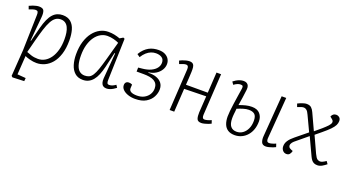

<svg xmlns="http://www.w3.org/2000/svg" viewBox="-53 -1088 3425 1886"><g transform="rotate(20 1659.5 -145.0)"><path d="M119 -431Q120 -454 114 -464Q108 -474 92 -474Q79 -474 61 -468.5Q43 -463 24 -455L12 -488Q32 -498 49.5 -504Q67 -510 83 -513.5Q99 -517 112 -517Q154 -517 163.5 -493Q173 -469 169 -426L146 -174L151 -173L189 -322Q203 -375 220 -412.5Q237 -450 258 -473Q279 -496 304.5 -506.5Q330 -517 359 -517Q413 -517 445 -489Q477 -461 490.5 -413.5Q504 -366 504 -305Q504 -221 484.5 -160.5Q465 -100 432.5 -61.5Q400 -23 359 -4.5Q318 14 275 14Q241 14 205 4.5Q169 -5 152 -14L139 182L227 189L224 222L103 227L90 216L109 -60ZM355 -471Q325 -471 302 -455Q279 -439 260 -404Q241 -369 223.5 -314Q206 -259 186 -182L154 -57Q171 -50 202.5 -39.5Q234 -29 274 -29Q313 -29 346 -48Q379 -67 403.5 -102.5Q428 -138 441.5 -188Q455 -238 455 -300Q455 -336 450 -367Q445 -398 433.5 -421.5Q422 -445 402.5 -458Q383 -471 355 -471Z M995 -74Q994 -48 999.5 -38Q1005 -28 1021 -28Q1038 -28 1054 -35Q1070 -42 1087 -54L1104 -28Q1090 -17 1074 -7.5Q1058 2 1041 8Q1024 14 1005 14Q985 14 971.5 4.5Q958 -5 952 -24Q946 -43 948 -71L970 -339L963 -340L927 -185Q915 -135 899.5 -97.5Q884 -60 863.5 -35.5Q843 -11 817 1.5Q791 14 759 14Q707 14 674.5 -15Q642 -44 627 -92.5Q612 -141 612 -201Q612 -276 630 -334.5Q648 -393 679.5 -433.5Q711 -474 751.5 -495Q792 -516 837 -516Q871 -516 900 -510Q929 -504 960 -493L993 -513L1008 -506ZM762 -32Q789 -32 808.5 -41.5Q828 -51 844 -76Q860 -101 875.5 -145.5Q891 -190 910 -259L962 -447Q941 -458 908 -466.5Q875 -475 842 -475Q805 -475 772 -456.5Q739 -438 714 -403Q689 -368 675 -319Q661 -270 661 -207Q661 -146 673 -107Q685 -68 708 -50Q731 -32 762 -32Z M1305 14Q1265 14 1231 2.5Q1197 -9 1176.5 -29.5Q1156 -50 1156 -76Q1156 -96 1167 -106.5Q1178 -117 1195 -117Q1207 -117 1215.5 -114.5Q1224 -112 1231 -108L1229 -70Q1228 -47 1249 -35Q1270 -23 1312 -23Q1356 -23 1387.5 -40.5Q1419 -58 1436 -86Q1453 -114 1453 -148Q1453 -174 1443 -192.5Q1433 -211 1413.5 -222.5Q1394 -234 1366 -239Q1338 -244 1303 -244H1229L1230 -286L1271 -290Q1323 -295 1359.5 -312Q1396 -329 1415 -354.5Q1434 -380 1434 -409Q1434 -445 1410 -461.5Q1386 -478 1348 -478Q1322 -478 1297.5 -468.5Q1273 -459 1250.5 -439Q1228 -419 1208 -387L1178 -408Q1196 -439 1217.5 -460Q1239 -481 1262 -493.5Q1285 -506 1310.5 -511.5Q1336 -517 1363 -517Q1403 -517 1430 -503Q1457 -489 1471 -466Q1485 -443 1485 -415Q1485 -382 1466.5 -352Q1448 -322 1415.5 -302Q1383 -282 1341 -277V-272Q1390 -274 1426 -261Q1462 -248 1482.5 -222Q1503 -196 1503 -157Q1503 -117 1482.5 -77.5Q1462 -38 1418.5 -12Q1375 14 1305 14Z M1955 -249 1726 -244 1711 0H1663L1689 -434Q1690 -454 1684 -464.5Q1678 -475 1662 -475Q1651 -475 1635 -470Q1619 -465 1596 -456L1584 -488Q1595 -494 1613 -501Q1631 -508 1650 -512.5Q1669 -517 1684 -517Q1709 -517 1721 -505.5Q1733 -494 1735.5 -473.5Q1738 -453 1737 -425Q1736 -392 1733.5 -357.5Q1731 -323 1729 -288H1957L1970 -503H2018L1992 -70Q1991 -51 1996.5 -40Q2002 -29 2018 -29Q2029 -29 2046 -33.5Q2063 -38 2086 -48L2097 -15Q2087 -9 2069 -2.5Q2051 4 2031.5 9Q2012 14 1998 14Q1960 14 1951 -11Q1942 -36 1944 -78Z M2346 14Q2302 14 2274 -4.5Q2246 -23 2233 -57Q2220 -91 2220 -136Q2220 -159 2223.5 -194.5Q2227 -230 2233 -271.5Q2239 -313 2245.5 -356Q2252 -399 2258 -437Q2261 -456 2257 -465Q2253 -474 2234 -474Q2218 -474 2202 -467.5Q2186 -461 2165 -446L2146 -474Q2158 -484 2175 -494Q2192 -504 2211.5 -510.5Q2231 -517 2250 -517Q2270 -517 2283.5 -509Q2297 -501 2303 -485Q2309 -469 2306 -444Q2302 -404 2295 -361Q2288 -318 2282 -277Q2321 -291 2351.5 -298.5Q2382 -306 2413 -306Q2470 -306 2498 -274Q2526 -242 2526 -195Q2526 -149 2513 -111Q2500 -73 2475.5 -45Q2451 -17 2418 -1.5Q2385 14 2346 14ZM2352 -24Q2388 -24 2416 -44Q2444 -64 2460.5 -99.5Q2477 -135 2477 -182Q2477 -231 2456 -249.5Q2435 -268 2395 -268Q2368 -268 2336 -258Q2304 -248 2276 -236Q2275 -221 2273.5 -207Q2272 -193 2270.5 -180.5Q2269 -168 2268.5 -156.5Q2268 -145 2268 -135Q2268 -77 2290 -50.5Q2312 -24 2352 -24ZM2672 14Q2636 14 2625.5 -12.5Q2615 -39 2618 -74L2651 -503H2699L2665 -67Q2664 -50 2670 -39.5Q2676 -29 2692 -29Q2703 -29 2720 -33.5Q2737 -38 2760 -48L2771 -15Q2761 -9 2743 -2.5Q2725 4 2705.5 9Q2686 14 2672 14Z M3066 -288 3134 -345Q3166 -373 3185 -393.5Q3204 -414 3206.5 -431Q3209 -448 3191 -462L3169 -480Q3177 -499 3189 -507.5Q3201 -516 3218 -516Q3236 -516 3251 -504Q3266 -492 3266 -467Q3266 -445 3255.5 -423.5Q3245 -402 3218 -374Q3191 -346 3141 -305L3084 -258L3162 -88Q3181 -48 3195.5 -39Q3210 -30 3223 -30Q3234 -30 3249 -36.5Q3264 -43 3284 -57L3303 -30Q3284 -14 3260 0Q3236 14 3211 14Q3190 14 3175 7Q3160 0 3149.5 -13.5Q3139 -27 3130 -46L3044 -230L2916 -124Q2899 -109 2892.5 -93Q2886 -77 2892 -63.5Q2898 -50 2916 -43L2937 -35Q2931 -11 2919.5 1.5Q2908 14 2888 14Q2864 14 2848.5 -4Q2833 -22 2833 -48Q2833 -80 2852 -108Q2871 -136 2906 -164L3026 -262L2952 -419Q2938 -451 2923.5 -462.5Q2909 -474 2895 -474Q2882 -474 2866.5 -469Q2851 -464 2830 -455L2818 -488Q2831 -495 2847 -501.5Q2863 -508 2879.5 -512.5Q2896 -517 2909 -517Q2941 -517 2958 -501.5Q2975 -486 2987 -459Z"/></g></svg>

Font: Literata ExtraLight
Style: Italic
Weight: 250
Italic angle: -2°
Designer: Latin by Veronika Burian and Jose Scaglione. Greek by Irene Vlachou. Cyrillic by Vera Evstafieva
Foundry: TypeTogether
Version: Version 3.002